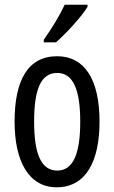

<svg xmlns="http://www.w3.org/2000/svg" viewBox="-20 -879 485 816"><path d="M352 -850V-859H255C234 -814 204 -764 166 -710V-699H218C259 -735 327 -808 352 -850ZM403 -362C403 -545 337 -640 223 -640C99 -640 42 -539 42 -362C42 -194 102 -83 221 -83C346 -83 403 -195 403 -362ZM125 -362C125 -500 154 -569 223 -569C290 -569 321 -500 321 -362C321 -223 290 -154 223 -154C155 -154 125 -225 125 -362Z"/></svg>

Font: Noto Sans Kannada UI ExtraCondensed
Style: Regular
Weight: 400
Width: 2
Designer: Jelle Bosma - Monotype Design Team
Foundry: Monotype Imaging Inc.
Version: Version 2.005